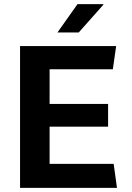

<svg xmlns="http://www.w3.org/2000/svg" viewBox="-20 -909 640 929"><path d="M77 0V-686H542L526 -574H220V-406H503V-296H220V-116H530L546 0ZM258 -752 355 -889H480V-886L361 -752Z"/></svg>

Font: Chivo Mono SemiBold
Style: Regular
Weight: 600
Monospace: yes
Designer: Hector Gatti
Foundry: Omnibus-Type
Version: Version 1.008